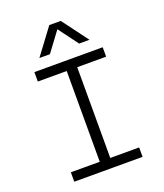

<svg xmlns="http://www.w3.org/2000/svg" viewBox="-165 -1041 981 1149"><g transform="rotate(-20 325.0 -466.0)"><path d="M291 0V-698H358V0ZM107 -698H542V-638H107ZM107 -60H542V0H107ZM164 -767 287 -932H360L483 -767H417L324 -892L231 -767Z"/></g></svg>

Font: Azeret Mono Thin ExtraLight
Style: Regular
Weight: 250
Version: Version 1.002